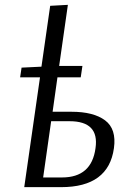

<svg xmlns="http://www.w3.org/2000/svg" viewBox="-20 -772 497 792"><path d="M197 -311H275Q366 -311 413.5 -275.5Q461 -240 450 -161Q428 0 232 0H80L145 -453H63L69 -493L151 -497L187 -748L260 -752L224 -500H320L313 -453H217ZM158 -40H236Q358 -40 374 -161Q390 -272 267 -272H191Z"/></svg>

Font: Arsenal
Style: Italic
Weight: 400
Italic angle: -9.10001°
Designer: Andrij Shevchenko
Foundry: Stairsfor
Version: Version 2.001;PS 002.001;hotconv 1.0.88;makeotf.lib2.5.64775